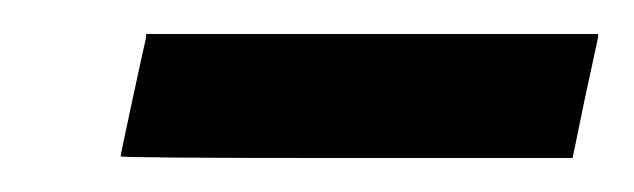

<svg xmlns="http://www.w3.org/2000/svg" viewBox="-20 -279 373 113"><path d="M66 -257V-259H332V-257L324 -220L317 -186H184Q51 -186 51 -187Q51 -188 58 -220.5Q65 -253 66 -257Z"/></svg>

Font: MathJax_SansSerif
Style: Italic
Weight: 400
Version: Version 1.1